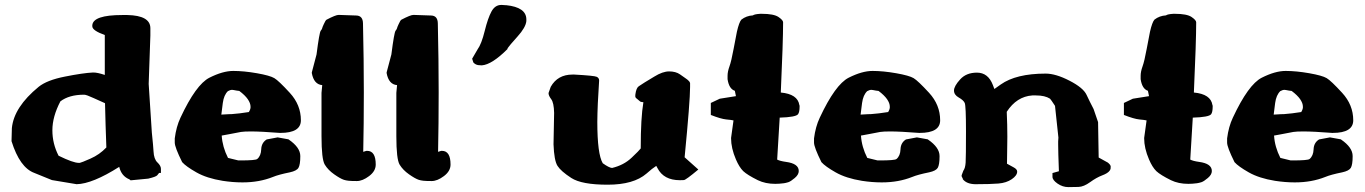

<svg xmlns="http://www.w3.org/2000/svg" viewBox="-20 -726 5497 773"><path d="M402.8 -310.5Q387.7 -316.9 357.7 -330.8Q327.6 -344.7 319.3 -344.7H317.9Q258.3 -344.7 223.1 -317.9Q190.9 -256.3 190.9 -201.7V-201.2Q190.9 -147.5 215.8 -99.1Q274.4 -70.3 296.9 -70.3H301.3Q307.6 -71.3 344.2 -87.4Q380.9 -103.5 408.2 -132.3Q404.8 -221.7 402.8 -310.5ZM351.6 -624.5Q355 -665.5 472.2 -665.5H492.7Q585.4 -663.6 585.4 -612.3V-583L578.6 -388.2L591.3 -192.4Q597.2 -135.7 598.1 -116.7Q599.6 -85.4 613.8 -72Q627.9 -58.6 627.9 -46.4V-29.8H620.6Q618.2 -26.4 613 -20.3Q607.9 -14.2 576.7 -6.8L505.9 0L501 -3.9Q468.8 -17.1 460 -54.2Q352.1 14.2 288.6 15.6L189 -1L118.2 -29.8Q59.6 -51.3 26.4 -157.7L27.8 -210.4Q36.1 -294.9 135.7 -376.5Q168.9 -403.3 240.7 -417.5Q314 -432.1 354 -434.1H356.4Q372.6 -434.1 401.9 -424.3V-585Q351.6 -603 351.6 -620.1Z M871.1 -264.6Q893.6 -266.1 897.5 -266.1Q901.4 -266.1 904.8 -266.4Q908.2 -266.6 913.1 -266.6Q942.4 -268.6 981.9 -274.9Q988.8 -286.1 988.8 -294.9Q988.8 -303.7 985.8 -311.3Q982.9 -318.8 977.5 -326.7Q966.3 -342.8 943.4 -359.9Q933.6 -360.8 921.9 -363.3Q918.5 -364.3 915 -364.3Q906.7 -364.3 898.4 -359.4H897.9Q881.3 -343.8 877 -311.3Q872.6 -278.8 871.1 -264.6ZM1191.4 -241.7Q1191.4 -190.9 1108.9 -190.9Q1107.9 -190.9 1106.4 -190.9Q1031.2 -196.8 989.7 -196.8Q963.4 -196.8 950.2 -194.8Q917.5 -188.5 905.8 -186.3Q894 -184.1 885.7 -182.6Q877.4 -181.2 872.6 -180.2Q875.5 -134.3 897.9 -90.3L939.5 -80.1H948.7Q1008.8 -80.1 1015.6 -85.9Q1030.8 -98.6 1031.7 -125Q1032.7 -151.4 1053.7 -164.6L1097.7 -172.9L1141.6 -165L1142.6 -164.1Q1189 -132.3 1189 -97.7V-96.7Q1189 -63 1181.6 -50.3Q1174.3 -38.1 1147 -32.2Q1101.1 -22.9 1079.1 -13.7Q1023.9 8.3 957.5 8.3Q956.1 8.3 954.6 8.3Q917.5 8.3 876.5 2Q812.5 -8.3 770.8 -32Q729 -55.7 713.4 -73.2Q683.6 -133.3 683.6 -151.9V-168.9Q689.5 -215.8 706.5 -252Q769 -385.7 823 -413.1Q877 -440.4 919.2 -440.4Q961.4 -440.4 1014.2 -431.2Q1066.9 -421.9 1084.5 -411.4Q1102.1 -400.9 1146.7 -352.3Q1191.4 -303.7 1191.4 -241.7Z M1343.3 -666 1413.1 -663.6Q1440.9 -663.6 1441.4 -631.8Q1444.8 -483.4 1444.8 -354.7Q1444.8 -226.1 1442.4 -114.7L1455.1 -118.7H1458Q1492.7 -118.7 1492.7 -63.5Q1492.7 -37.1 1466.1 -17.1Q1439.5 2.9 1416.7 2.9Q1394 2.9 1383.3 1.7Q1372.6 0.5 1364.7 -2Q1350.1 -6.8 1325.4 -24.2Q1300.8 -41.5 1287.6 -63.2Q1274.4 -85 1274.4 -177.7V-352.1Q1276.4 -368.2 1277.3 -383.3Q1243.7 -386.2 1235.4 -431.6V-434.6L1254.4 -506.8Q1265.6 -594.7 1271.2 -602.1Q1276.9 -609.4 1277.1 -612.3Q1277.3 -615.2 1283.7 -628.9Q1290.5 -644 1294.4 -646.5Q1331.5 -666 1343.3 -666Z M1644.5 -666 1714.4 -663.6Q1742.2 -663.6 1742.7 -631.8Q1746.1 -483.4 1746.1 -354.7Q1746.1 -226.1 1743.7 -114.7L1756.3 -118.7H1759.3Q1793.9 -118.7 1793.9 -63.5Q1793.9 -37.1 1767.3 -17.1Q1740.7 2.9 1718 2.9Q1695.3 2.9 1684.6 1.7Q1673.8 0.5 1666 -2Q1651.4 -6.8 1626.7 -24.2Q1602.1 -41.5 1588.9 -63.2Q1575.7 -85 1575.7 -177.7V-352.1Q1577.6 -368.2 1578.6 -383.3Q1544.9 -386.2 1536.6 -431.6V-434.6L1555.7 -506.8Q1566.9 -594.7 1572.5 -602.1Q1578.1 -609.4 1578.4 -612.3Q1578.6 -615.2 1585 -628.9Q1591.8 -644 1595.7 -646.5Q1632.8 -666 1644.5 -666Z M2000.5 -706.1 2015.6 -705.1H2018.1Q2097.7 -696.8 2099.1 -649.4V-641.1Q2096.7 -615.7 2063.5 -578.9Q2030.3 -542 2023.4 -531.7V-528.8Q1960.4 -465.8 1919.9 -462.9H1918.9L1904.8 -463.9Q1893.6 -465.8 1885.7 -474.6L1880.9 -489.7L1902.8 -527.3Q1918.5 -548.8 1931.4 -601.1Q1944.3 -653.3 1958.7 -679.7Q1973.1 -706.1 1998 -706.1Z M2392.1 -401.4Q2385.3 -302.2 2384.8 -235.4Q2384.8 -105.5 2406.7 -68.8Q2432.6 -50.3 2444.3 -49.8Q2491.2 -61 2522.7 -90.8Q2554.2 -120.6 2559.6 -128.4V-129.9Q2559.6 -251.5 2570.3 -314.5Q2567.9 -314.9 2564.9 -315.2Q2562 -315.4 2560.5 -315.9Q2559.1 -316.4 2557.9 -317.1Q2556.6 -317.9 2554.7 -319.6Q2552.7 -321.3 2551.3 -322.5Q2549.8 -323.7 2546.9 -326.2Q2543.9 -328.6 2541.5 -330.6Q2537.6 -333.5 2537.6 -338.6Q2537.6 -343.8 2538.1 -346.2Q2541.5 -371.6 2551.3 -378.4Q2569.8 -391.1 2575.2 -394Q2580.6 -397 2614.3 -417.7Q2647.9 -438.5 2673.8 -438.5Q2700.7 -438.5 2717.8 -426.5Q2734.9 -414.6 2740 -410.9Q2745.1 -407.2 2747.6 -405.3Q2750 -403.3 2752.9 -400.4Q2757.8 -396 2758.3 -391.1V-375.5Q2758.3 -318.8 2736.3 -92.8L2791.5 -43.5Q2741.2 -1.5 2733.4 -1Q2725.6 -0.5 2717.3 -0.5Q2651.9 -0.5 2627 -49.3Q2624.5 -54.7 2622.1 -58.1Q2606 -47.9 2583 -27.3Q2531.2 17.6 2426.5 17.6Q2321.8 17.6 2280 -9.5Q2238.3 -36.6 2224.6 -58.1Q2210.9 -79.6 2208.5 -145L2210.9 -271.5Q2210 -312.5 2199.2 -326.7Q2188.5 -340.8 2188.5 -350.6V-351.6L2197.3 -376.5Q2225.1 -425.8 2284.7 -425.8H2292.5Q2373 -421.4 2382.6 -416.7Q2392.1 -412.1 2392.1 -401.9Z M3011.2 -664.1Q3017.1 -668.9 3040.5 -670.4H3046.9Q3095.2 -670.4 3114 -657.7Q3132.8 -645 3132.8 -636.2Q3132.8 -558.1 3123.5 -353.5Q3191.4 -347.2 3198.2 -303.2L3199.2 -300.3V-297.4Q3199.2 -274.4 3192.9 -266.1Q3184.1 -254.4 3119.1 -252.4Q3114.3 -168 3108.9 -83.5Q3120.1 -77.6 3144.5 -74.2Q3195.8 -67.4 3195.8 -37.6V-37.1Q3195.8 -22.9 3179.7 -9.3Q3163.6 4.4 3153.6 7.6Q3143.6 10.7 3136.2 11.7Q3117.7 14.2 3101.1 14.2Q3061.5 14.2 3031.2 -0.5Q2988.8 -21.5 2972.2 -37.1Q2956.1 -53.2 2942.9 -84Q2923.3 -129.4 2923.3 -169.9V-170.4L2933.1 -241.2Q2925.3 -243.2 2904.1 -245.1Q2882.8 -247.1 2841.8 -263.2V-311.5L2877.9 -328.6L2942.9 -338.9L2938.5 -360.4Q2915 -368.2 2909.2 -407.2V-420.9Q2909.2 -437.5 2916.7 -458.3Q2924.3 -479 2933.6 -529.5Q2942.9 -580.1 2946.8 -598.1Q2955.6 -636.7 2964.8 -647Q2984.9 -662.6 3011.2 -664.1Z M3444.8 -264.6Q3467.3 -266.1 3471.2 -266.1Q3475.1 -266.1 3478.5 -266.4Q3481.9 -266.6 3486.8 -266.6Q3516.1 -268.6 3555.7 -274.9Q3562.5 -286.1 3562.5 -294.9Q3562.5 -303.7 3559.6 -311.3Q3556.6 -318.8 3551.3 -326.7Q3540 -342.8 3517.1 -359.9Q3507.3 -360.8 3495.6 -363.3Q3492.2 -364.3 3488.8 -364.3Q3480.5 -364.3 3472.2 -359.4H3471.7Q3455.1 -343.8 3450.7 -311.3Q3446.3 -278.8 3444.8 -264.6ZM3765.1 -241.7Q3765.1 -190.9 3682.6 -190.9Q3681.6 -190.9 3680.2 -190.9Q3605 -196.8 3563.5 -196.8Q3537.1 -196.8 3523.9 -194.8Q3491.2 -188.5 3479.5 -186.3Q3467.8 -184.1 3459.5 -182.6Q3451.2 -181.2 3446.3 -180.2Q3449.2 -134.3 3471.7 -90.3L3513.2 -80.1H3522.5Q3582.5 -80.1 3589.4 -85.9Q3604.5 -98.6 3605.5 -125Q3606.4 -151.4 3627.4 -164.6L3671.4 -172.9L3715.3 -165L3716.3 -164.1Q3762.7 -132.3 3762.7 -97.7V-96.7Q3762.7 -63 3755.4 -50.3Q3748 -38.1 3720.7 -32.2Q3674.8 -22.9 3652.8 -13.7Q3597.7 8.3 3531.2 8.3Q3529.8 8.3 3528.3 8.3Q3491.2 8.3 3450.2 2Q3386.2 -8.3 3344.5 -32Q3302.7 -55.7 3287.1 -73.2Q3257.3 -133.3 3257.3 -151.9V-168.9Q3263.2 -215.8 3280.3 -252Q3342.8 -385.7 3396.7 -413.1Q3450.7 -440.4 3492.9 -440.4Q3535.2 -440.4 3587.9 -431.2Q3640.6 -421.9 3658.2 -411.4Q3675.8 -400.9 3720.5 -352.3Q3765.1 -303.7 3765.1 -241.7Z M4240.2 -157.2Q4241.2 -168 4241.2 -171.9L4227.5 -299.8Q4211.4 -324.7 4207.5 -328.6Q4187 -341.8 4150.9 -341.8H4136.2Q4073.2 -337.4 4033.2 -275.9Q4035.6 -223.1 4035.6 -175.8V-175.3Q4035.2 -170.4 4035.2 -142.8Q4035.2 -115.2 4034.2 -66.9Q4044.9 -60.5 4060.1 -52.7Q4075.2 -44.9 4075.2 -35.2Q4075.2 -19.5 4053.5 -4.6Q4031.7 10.3 3999.8 12.9Q3967.8 15.6 3908.2 15.6H3905.3Q3871.6 14.6 3856.4 -4.4V-6.3Q3856.4 -6.3 3851.6 -16.1V-20.5L3858.4 -38.6Q3866.2 -48.8 3867.7 -71.5Q3869.1 -94.2 3869.1 -197.3Q3869.1 -300.3 3864 -311.5Q3858.9 -322.8 3839.8 -333.5Q3820.8 -344.2 3820.8 -361.6Q3820.8 -378.9 3845.5 -406.2Q3870.1 -433.6 3913.1 -433.6Q3958.5 -433.6 3977.5 -383.3Q3981 -374.5 3983.4 -367.7Q3992.2 -373.5 4008.8 -385.7Q4070.8 -429.7 4189.9 -429.7Q4230.5 -429.7 4285.9 -401.1Q4341.3 -372.6 4354.5 -344.2Q4366.7 -317.9 4382.8 -287.1L4400.9 -234.4L4403.3 -91.8L4440.4 -71.3Q4451.7 -62 4451.7 -55.4Q4451.7 -48.8 4451.2 -46.6Q4450.7 -44.4 4449.7 -42.5Q4448.7 -40.5 4447.3 -38.6Q4439.9 -28.3 4417.2 -19.8Q4394.5 -11.2 4368.9 7.3Q4343.3 25.9 4322 26.6Q4300.8 27.3 4281.7 27.3H4281.2Q4258.3 27.3 4237.8 13.2Q4217.3 -1 4217.3 -14.2V-29.3L4243.2 -36.6Q4240.2 -115.2 4240.2 -144.5Z M4674.3 -664.1Q4680.2 -668.9 4703.6 -670.4H4710Q4758.3 -670.4 4777.1 -657.7Q4795.9 -645 4795.9 -636.2Q4795.9 -558.1 4786.6 -353.5Q4854.5 -347.2 4861.3 -303.2L4862.3 -300.3V-297.4Q4862.3 -274.4 4856 -266.1Q4847.2 -254.4 4782.2 -252.4Q4777.3 -168 4772 -83.5Q4783.2 -77.6 4807.6 -74.2Q4858.9 -67.4 4858.9 -37.6V-37.1Q4858.9 -22.9 4842.8 -9.3Q4826.7 4.4 4816.7 7.6Q4806.6 10.7 4799.3 11.7Q4780.8 14.2 4764.2 14.2Q4724.6 14.2 4694.3 -0.5Q4651.9 -21.5 4635.3 -37.1Q4619.1 -53.2 4606 -84Q4586.4 -129.4 4586.4 -169.9V-170.4L4596.2 -241.2Q4588.4 -243.2 4567.1 -245.1Q4545.9 -247.1 4504.9 -263.2V-311.5L4541 -328.6L4606 -338.9L4601.6 -360.4Q4578.1 -368.2 4572.3 -407.2V-420.9Q4572.3 -437.5 4579.8 -458.3Q4587.4 -479 4596.7 -529.5Q4606 -580.1 4609.9 -598.1Q4618.7 -636.7 4627.9 -647Q4647.9 -662.6 4674.3 -664.1Z M5107.9 -264.6Q5130.4 -266.1 5134.3 -266.1Q5138.2 -266.1 5141.6 -266.4Q5145 -266.6 5149.9 -266.6Q5179.2 -268.6 5218.8 -274.9Q5225.6 -286.1 5225.6 -294.9Q5225.6 -303.7 5222.7 -311.3Q5219.7 -318.8 5214.4 -326.7Q5203.1 -342.8 5180.2 -359.9Q5170.4 -360.8 5158.7 -363.3Q5155.3 -364.3 5151.9 -364.3Q5143.6 -364.3 5135.3 -359.4H5134.8Q5118.2 -343.8 5113.8 -311.3Q5109.4 -278.8 5107.9 -264.6ZM5428.2 -241.7Q5428.2 -190.9 5345.7 -190.9Q5344.7 -190.9 5343.3 -190.9Q5268.1 -196.8 5226.6 -196.8Q5200.2 -196.8 5187 -194.8Q5154.3 -188.5 5142.6 -186.3Q5130.9 -184.1 5122.6 -182.6Q5114.3 -181.2 5109.4 -180.2Q5112.3 -134.3 5134.8 -90.3L5176.3 -80.1H5185.5Q5245.6 -80.1 5252.4 -85.9Q5267.6 -98.6 5268.6 -125Q5269.5 -151.4 5290.5 -164.6L5334.5 -172.9L5378.4 -165L5379.4 -164.1Q5425.8 -132.3 5425.8 -97.7V-96.7Q5425.8 -63 5418.5 -50.3Q5411.1 -38.1 5383.8 -32.2Q5337.9 -22.9 5315.9 -13.7Q5260.7 8.3 5194.3 8.3Q5192.9 8.3 5191.4 8.3Q5154.3 8.3 5113.3 2Q5049.3 -8.3 5007.6 -32Q4965.8 -55.7 4950.2 -73.2Q4920.4 -133.3 4920.4 -151.9V-168.9Q4926.3 -215.8 4943.4 -252Q5005.9 -385.7 5059.8 -413.1Q5113.8 -440.4 5156 -440.4Q5198.2 -440.4 5251 -431.2Q5303.7 -421.9 5321.3 -411.4Q5338.9 -400.9 5383.5 -352.3Q5428.2 -303.7 5428.2 -241.7Z"/></svg>

Font: Drukaatie burti
Style: Heavy
Weight: 800
Version: Version 0.14